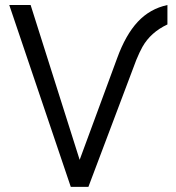

<svg xmlns="http://www.w3.org/2000/svg" viewBox="-20 -726 684 746"><path d="M323.5 0H255L16 -706.5H99L289.5 -105L435 -499.5Q468 -590.5 515.2 -641.2Q562.5 -692 630.5 -706.5V-631Q565.5 -600.5 533.5 -544Q522.5 -524.5 509.5 -493Z"/></svg>

Font: Acari Sans
Style: Regular
Weight: 400
Designer: Alfredo Marco Pradil and Stefan Peev (font) & Cristiano Sobral (main changes)
Foundry: Alfredo Marco Pradil and Stefan Peev (font) & Cristiano Sobral (main changes)
Version: Version 1.063; ttfautohint (v1.8.3)